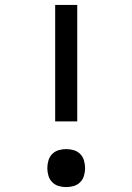

<svg xmlns="http://www.w3.org/2000/svg" viewBox="-20 -755 540 783"><path d="M295 -260H205V-735H295ZM250 8Q234 8 219 3.5Q204 -1 193 -12Q182 -23 177.5 -38.5Q173 -54 173 -69Q173 -85 177.5 -100.5Q182 -116 193 -127Q204 -138 219 -142.5Q234 -147 250 -147Q266 -147 281 -142.5Q296 -138 307 -127Q318 -116 322.5 -100.5Q327 -85 327 -69Q327 -54 322.5 -38.5Q318 -23 307 -12Q296 -1 281 3.5Q266 8 250 8Z"/></svg>

Font: Iosevka Medium
Style: Regular
Weight: 500
Monospace: yes
Designer: Belleve Invis
Foundry: Belleve Invis
Version: Version 32.5.0; ttfautohint (v1.8.4)